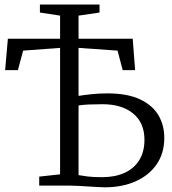

<svg xmlns="http://www.w3.org/2000/svg" viewBox="-20 -814 755 842"><path d="M438.5 7.5Q427.5 7.5 408.5 6.2Q389.5 5 367.2 3.8Q345 2.5 323.8 1.2Q302.5 0 287 0H152V-39.5L243.5 -49.5V-604L81.5 -592L58.5 -506.5H2.5L14.5 -644H243.5V-745.5L155 -759V-794H416.5V-759L324.5 -745.5V-644H562L572.5 -506.5H518L495.5 -592L324.5 -604V-393.5Q344.5 -397 380.2 -400.8Q416 -404.5 450 -404.5Q538.5 -404.5 593.8 -378.5Q649 -352.5 674.8 -308.5Q700.5 -264.5 700.5 -209.5Q700.5 -142 666.8 -93.2Q633 -44.5 574 -18.5Q515 7.5 438.5 7.5ZM427.5 -37Q485 -37 526.8 -56.2Q568.5 -75.5 591 -112.2Q613.5 -149 613.5 -201Q613.5 -275.5 564 -316.2Q514.5 -357 429 -357Q399 -357 370.2 -355.8Q341.5 -354.5 324.5 -351.5V-46Q341.5 -43 365 -40Q388.5 -37 427.5 -37Z"/></svg>

Font: Merriweather 36pt Light
Style: Regular
Weight: 300
Designer: Eben Sorkin
Foundry: Eben Sorkin
Version: Version 2.100